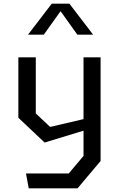

<svg xmlns="http://www.w3.org/2000/svg" viewBox="-20 -826 660 1046"><path d="M132.5 -637H218.5L310 -765L401.5 -637H487.5L358 -806H262ZM223 -49.5 435 -114V23.5L354.5 119H121.5L136.5 200H402.5L528 51V-513.5H435V-177L253 -134.5L175 -208V-513.5H80V-184.5Z"/></svg>

Font: FontWithASyntaxHighlighterNightOwl
Style: Regular
Weight: 400
Designer: Riley Cran & the Lettermatic Team
Foundry: Lettermatic
Version: Version 1.000 (FontWithASyntaxHighlighterNightOwl)